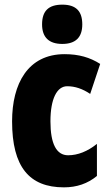

<svg xmlns="http://www.w3.org/2000/svg" viewBox="-20 -796 474 826"><path d="M248 -776C188 -776 161 -748 161 -691C161 -635 191 -607 248 -607C305 -607 334 -635 334 -691C334 -747 308 -776 248 -776ZM255 10C310 10 357 -6 397 -39V-177C357 -145 315 -128 273 -128C223 -128 197 -177 197 -274C197 -371 225 -425 269 -425C303 -425 335 -414 368 -392L411 -521C367 -549 319 -563 258 -563C100 -563 32 -436 32 -274C32 -78 106 10 255 10Z"/></svg>

Font: Noto Sans Bengali ExtraCondensed Black
Style: Regular
Weight: 900
Width: 2
Designer: Joana Ranito - Universal Thirst; Jelle Bosma - Monotype Design Team
Foundry: Universal Thirst ehf.
Version: Version 3.000